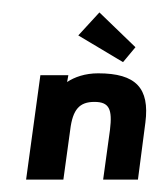

<svg xmlns="http://www.w3.org/2000/svg" viewBox="-20 -289 260 309"><path d="M82 0 93 -80C97 -113 108 -125 132 -125C156 -125 161 -113 157 -80L146 0H202L214 -92C221 -147 199 -171 138 -171C117 -171 100 -165 88 -157L90 -168H45L22 0ZM198 -213 140 -269 106 -232 178 -189Z"/></svg>

Font: Hussar Tani
Style: DwaKurs
Weight: 700
Foundry: Cannot Into Space Fonts
Version: Version 0.92